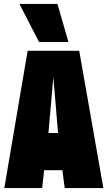

<svg xmlns="http://www.w3.org/2000/svg" viewBox="-20 -959 549 979"><path d="M2 0 121 -700H384L507 0H310L298 -91H205L195 0ZM227 -281H276L252 -566ZM179 -745 79 -939H273L329 -745Z"/></svg>

Font: Georama Condensed Black
Style: Regular
Weight: 900
Width: 3
Designer: Jean-Baptiste Levee
Foundry: Production Type
Version: Version 1.000